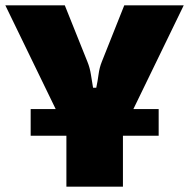

<svg xmlns="http://www.w3.org/2000/svg" viewBox="-23 -520 709 720"><path d="M666 -500 433 -20H230L-3 -500H220L305 -288Q314 -266 318 -240Q322 -214 326 -191H338Q343 -214 346.5 -240.5Q350 -267 359 -289L443 -500ZM438 -143V180H226V-143ZM572 -111V-11H92V-111Z"/></svg>

Font: Exo 2 Black
Style: Regular
Weight: 900
Designer: Natanael Gama
Foundry: Natanael Gama
Version: Version 2.010